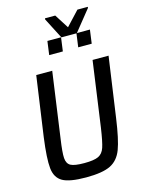

<svg xmlns="http://www.w3.org/2000/svg" viewBox="-146 -1101 904 1195"><g transform="rotate(-15 305.5 -503.5)"><path d="M430 -874H333L264 -1008L265 -1015H331L389 -924L474 -1015H541L540 -1008L433 -875H517L505 -787H418ZM331 -875 319 -787H231L243 -875ZM587 -688 532 -302Q513 -167 489.5 -105Q466 -43 414.5 -17.5Q363 8 257 8Q151 8 106 -17.5Q61 -43 54.5 -105.5Q48 -168 66 -302L121 -688H224L165 -267Q152 -180 154.5 -144Q157 -108 181 -94.5Q205 -81 269 -81Q332 -81 360 -94.5Q388 -108 400 -143.5Q412 -179 425 -267L484 -688Z"/></g></svg>

Font: Assailand Medium
Style: Italic
Weight: 500
Italic angle: -8°
Designer: Hector Gatti with collaboration of the Omnibus-Type team
Foundry: Omnibus-Type
Version: Version 0.072;October 19, 2019;FontCreator 12.0.0.2547 64-bi